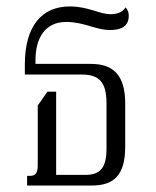

<svg xmlns="http://www.w3.org/2000/svg" viewBox="-20 -575 482 595"><path d="M64 0H264C332 0 368 -31 368 -120V-255C368 -344 329 -377 262 -377H90V-389C90 -456 119 -507 185 -507C241 -507 276 -482 321 -482C355 -482 379 -493 379 -526C379 -535 377 -544 369 -552C360 -536 340 -531 323 -531C287 -531 255 -555 196 -555C110 -555 57 -495 57 -375V-344H233C287 -344 310 -321 310 -255V-114C310 -54 290 -33 244 -33H154V-291H127L97 -248V-64C97 -40 91 -30 73 -30H64Z"/></svg>

Font: Noto Serif Thai ExtraCondensed Light
Style: Regular
Weight: 300
Width: 2
Designer: Monotype Design Team
Foundry: Monotype Imaging Inc.
Version: Version 2.002